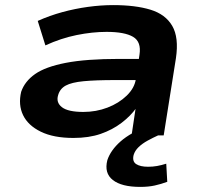

<svg xmlns="http://www.w3.org/2000/svg" viewBox="-20 -531 800 753"><path d="M268 10Q190 10 140 -14.5Q90 -39 70.5 -79.5Q51 -120 63 -171Q77 -212 117.5 -240.5Q158 -269 238 -284.5Q318 -300 448 -300H550L538 -217H432Q355 -217 308 -212.5Q261 -208 238 -195.5Q215 -183 208 -158Q199 -129 223 -110.5Q247 -92 307 -92Q357 -92 401.5 -109Q446 -126 477 -156Q508 -186 513 -222L527 -316Q535 -367 502 -386.5Q469 -406 398 -406Q342 -406 280.5 -393.5Q219 -381 158 -353L128 -449Q175 -470 224.5 -483.5Q274 -497 325 -504Q376 -511 424 -511Q511 -511 570 -493Q629 -475 655.5 -429.5Q682 -384 670 -303L622 0H496L512 -107H514Q492 -76 456.5 -49Q421 -22 375 -6Q329 10 268 10ZM530 202Q457 202 422.5 175Q388 148 401 97Q414 58 453 23.5Q492 -11 565 -39L600 0Q580 9 559 20.5Q538 32 523.5 46Q509 60 504 77Q498 102 514 112.5Q530 123 561 123Q579 123 596 120Q613 117 632 111L636 182Q612 191 587 196.5Q562 202 530 202Z"/></svg>

Font: Nunito Sans 7pt Expanded
Style: Bold Italic
Weight: 700
Width: 7
Italic angle: -9°
Designer: Vernon Adams
Foundry: Vernon Adams
Version: Version 3.101;gftools[0.9.27]